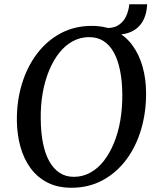

<svg xmlns="http://www.w3.org/2000/svg" viewBox="-20 -875 742 905"><path d="M316.5 10Q252 10 204 -14.5Q156 -39 124.2 -82.2Q92.5 -125.5 76.5 -182.5Q60.5 -239.5 59.5 -305Q58.5 -397.5 83 -478.5Q107.5 -559.5 154 -621.2Q200.5 -683 266 -718Q331.5 -753 412.5 -753Q478 -753 526 -728.2Q574 -703.5 605.2 -660Q636.5 -616.5 652.2 -560.2Q668 -504 668.5 -440.5Q669.5 -348.5 645.8 -267Q622 -185.5 575.8 -123.2Q529.5 -61 464 -25.5Q398.5 10 316.5 10ZM328.5 -41.5Q369.5 -41.5 405.2 -61Q441 -80.5 469 -116.2Q497 -152 517 -200.5Q537 -249 547 -307.2Q557 -365.5 556.5 -430.5Q556 -492.5 546 -542.2Q536 -592 516.8 -627.2Q497.5 -662.5 468.5 -681.2Q439.5 -700 400 -700Q359 -700 323.2 -680.8Q287.5 -661.5 259.5 -626.2Q231.5 -591 211.5 -542.8Q191.5 -494.5 181.2 -436.5Q171 -378.5 172 -314Q172.5 -251 182.5 -200.8Q192.5 -150.5 212.2 -115Q232 -79.5 260.8 -60.5Q289.5 -41.5 328.5 -41.5ZM589.5 -855H673.5Q672 -817 659.5 -788Q647 -759 623.5 -740.5Q600 -722 566.8 -715.2Q533.5 -708.5 490 -715L484.5 -743Q518.5 -742.5 540.8 -758Q563 -773.5 574.8 -799.2Q586.5 -825 589.5 -855Z"/></svg>

Font: Merriweather Light 18pt
Style: Italic
Weight: 400
Italic angle: -7.8°
Version: Version 2.101